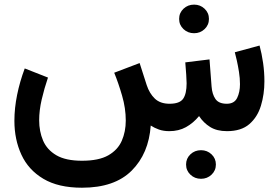

<svg xmlns="http://www.w3.org/2000/svg" viewBox="-20 -582 1237 852"><path d="M805.7 147.9Q805.7 121.1 825 102.8Q844.2 84.5 872.1 84.5Q899.4 84.5 918.7 102.8Q938 121.1 938 147.9Q938 174.8 918.7 193.1Q899.4 211.4 872.1 211.4Q844.2 211.4 825 193.1Q805.7 174.8 805.7 147.9ZM774.9 -498Q774.9 -524.9 794.2 -543.2Q813.5 -561.5 841.3 -561.5Q868.7 -561.5 887.9 -543.2Q907.2 -524.9 907.2 -498Q907.2 -471.2 887.9 -452.9Q868.7 -434.6 841.3 -434.6Q813.5 -434.6 794.2 -452.9Q774.9 -471.2 774.9 -498ZM731.4 0Q705.1 0 684.8 -7.3Q664.6 -14.6 648.9 -24.9Q640.1 99.6 564.2 175.3Q488.3 251 343.8 251Q238.8 251 172.4 211.4Q106 171.9 75 104.5Q43.9 37.1 43.9 -45.9Q43.9 -101.6 55.9 -160.9Q67.9 -220.2 89.8 -278.3L192.9 -237.8Q176.3 -189 165 -140.4Q153.8 -91.8 153.8 -48.3Q153.8 1 171.1 41.7Q188.5 82.5 230 106.9Q271.5 131.3 343.8 131.3Q418.5 131.3 460.7 107.2Q502.9 83 520.5 42.5Q538.1 2 538.1 -46.9Q538.1 -101.6 521.7 -157.7Q505.4 -213.9 486.8 -259.3L599.6 -302.2L630.9 -204.6Q643.1 -167.5 667 -144.5Q690.9 -121.6 732.4 -121.6Q777.3 -121.6 792.7 -143.8Q808.1 -166 808.1 -212.4Q808.1 -223.6 806.4 -250.2Q804.7 -276.9 802.2 -305.2L909.7 -318.4L918.9 -197.8Q921.4 -164.1 936 -142.8Q950.7 -121.6 986.3 -121.6Q1019.5 -121.6 1032.2 -147.2Q1044.9 -172.9 1044.9 -208.5Q1044.9 -234.9 1040.5 -262.7Q1036.1 -290.5 1030.8 -314Q1025.4 -337.4 1022 -350.1L1131.8 -379.9Q1141.6 -343.8 1147.5 -302.7Q1153.3 -261.7 1153.3 -221.2Q1153.3 -163.6 1137.9 -113Q1122.6 -62.5 1086.4 -31.2Q1050.3 0 987.3 0Q941.9 0 912.4 -18.6Q882.8 -37.1 863.3 -66.9Q837.4 -35.6 805.2 -17.8Q772.9 0 731.4 0Z"/></svg>

Font: Vazirmatn RD UI SemiBold
Style: Regular
Weight: 600
Designer: Saber Rastikerdar
Foundry: Saber Rastikerdar
Version: Version 33.003